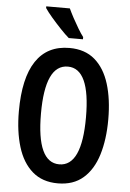

<svg xmlns="http://www.w3.org/2000/svg" viewBox="-62 -982 704 1037"><g transform="rotate(5 290.0 -463.5)"><path d="M533 -358Q533 -249 507.5 -166Q482 -83 428.5 -36.5Q375 10 291 10Q207 10 153 -37Q99 -84 73.5 -167.5Q48 -251 48 -359Q48 -540 109.5 -632Q171 -724 291 -724Q375 -724 428.5 -678Q482 -632 507.5 -549.5Q533 -467 533 -358ZM168 -358Q168 -93 290 -93Q412 -93 412 -358Q412 -623 291 -623Q168 -623 168 -358ZM274 -937Q284 -915 299 -887Q314 -859 330 -832.5Q346 -806 359 -789V-777H282Q263 -793 236 -821.5Q209 -850 184 -879Q159 -908 146 -928V-937Z"/></g></svg>

Font: Noto Sans Telugu ExtraCondensed SemiBold
Style: Regular
Weight: 600
Width: 2
Designer: Jelle Bosma - Monotype Design Team
Foundry: Monotype Imaging Inc.
Version: Version 2.005; ttfautohint (v1.8.4.7-5d5b)